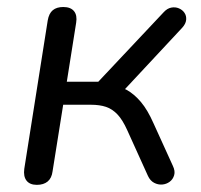

<svg xmlns="http://www.w3.org/2000/svg" viewBox="-20 -513 566 540"><path d="M83.7 6.9Q63.8 6.9 54.6 -5Q45.4 -16.9 48.3 -38.2L114.2 -455.4Q117.6 -475.4 128.5 -484.3Q139.4 -493.3 157.9 -493.3Q178.7 -493.3 188.2 -481.6Q197.6 -470 194.2 -449.1L167.9 -283.1H256.4L440.4 -478.7Q450.2 -489.4 461.6 -491.6Q473 -493.8 483 -489.6Q493 -485.5 498.8 -477Q504.6 -468.5 503.6 -457.3Q502.6 -446.1 492.4 -434.9L320.4 -250.4L290.6 -273.2Q315.1 -271.7 336.1 -260.3Q357.1 -248.8 376.2 -226.3Q395.3 -203.7 411.9 -165.9L466 -46.9Q473.3 -31.9 469.8 -20.2Q466.4 -8.6 457.2 -1.8Q448 5 436.2 6Q424.3 6.9 413.4 1.1Q402.4 -4.7 396.1 -18.3L337.7 -147.2Q325 -175.5 310.6 -190.9Q296.2 -206.3 278.2 -212.4Q260.3 -218.4 235.5 -218.4H157.7L127.8 -30.9Q125.4 -12 114 -2.5Q102.6 6.9 83.7 6.9Z"/></svg>

Font: Nunito ExtraLight
Style: Italic
Weight: 200
Italic angle: -9°
Designer: Vernon Adams
Foundry: Vernon Adams
Version: Version 3.602